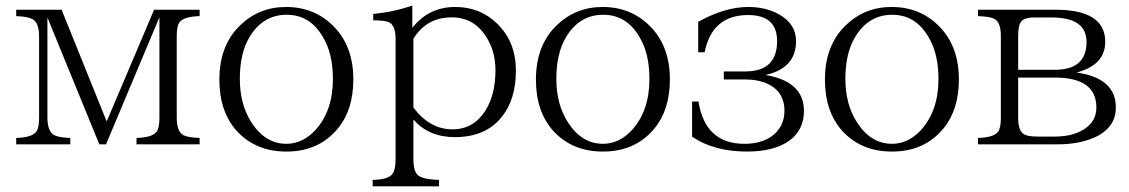

<svg xmlns="http://www.w3.org/2000/svg" viewBox="-20 -527 4044 688"><path d="M38.1 -492.2H200.7L362.3 -91.8L532.2 -492.2H695.3V-469.2Q639.2 -467.8 623 -447.3Q613.3 -433.1 613.3 -396.5V-105.5Q613.3 -55.2 638.2 -42Q654.8 -34.2 695.3 -32.7V-9.8H469.2V-32.7Q525.4 -34.2 541 -54.7Q551.3 -67.4 551.3 -105.5V-465.3L359.9 -9.8H335.9L149.9 -464.4V-106.9Q149.9 -54.2 175.8 -42Q192.4 -34.2 231.9 -32.7V-9.8H38.1V-32.7Q100.6 -34.2 113.3 -60.5Q120.1 -74.7 120.1 -106.9V-396.5Q120.1 -447.3 95.2 -459Q78.1 -467.8 38.1 -469.2Z M1004.9 -502Q1110.8 -502 1180.2 -427.7Q1246.1 -357.4 1246.1 -242.7Q1246.1 -133.8 1190.9 -66.9Q1123 16.1 1006.3 16.1Q896 16.1 828.1 -58.1Q766.1 -127.4 766.1 -241.7Q766.1 -365.2 841.3 -437Q909.2 -502 1004.9 -502ZM1007.3 -474.1Q921.4 -474.1 873.5 -393.1Q839.4 -335.4 839.4 -244.6Q839.4 -152.3 881.3 -87.9Q930.7 -11.7 1006.3 -11.7Q1064 -11.7 1109.9 -60.5Q1172.9 -129.9 1172.9 -243.7Q1172.9 -336.4 1136.7 -395Q1090.8 -474.1 1007.3 -474.1Z M1315.4 140.6V117.7Q1374.5 116.2 1387.2 94.7Q1397.5 80.1 1397.5 42.5V-387.2Q1397.5 -436.5 1373.5 -447.3Q1359.4 -454.1 1317.4 -454.1V-477.1Q1392.6 -484.4 1457.5 -507.3V-427.2Q1516.1 -502 1611.3 -502Q1701.7 -502 1762.7 -440.9Q1828.6 -376.5 1828.6 -273.9Q1828.6 -170.9 1778.3 -108.4Q1720.7 -35.6 1609.4 -35.6Q1517.1 -35.6 1461.4 -98.6V42.5Q1461.4 88.9 1479.5 102.5Q1499 116.2 1553.2 117.7V140.6ZM1461.4 -141.6Q1520 -63.5 1601.6 -63.5Q1676.3 -63.5 1719.2 -130.4Q1755.4 -187.5 1755.4 -274.9Q1755.4 -335.4 1729.5 -382.8Q1684.6 -464.8 1599.1 -464.8Q1508.3 -464.8 1461.4 -388.2Z M2139.2 -502Q2245.1 -502 2314.5 -427.7Q2380.4 -357.4 2380.4 -242.7Q2380.4 -133.8 2325.2 -66.9Q2257.3 16.1 2140.6 16.1Q2030.3 16.1 1962.4 -58.1Q1900.4 -127.4 1900.4 -241.7Q1900.4 -365.2 1975.6 -437Q2043.5 -502 2139.2 -502ZM2141.6 -474.1Q2055.7 -474.1 2007.8 -393.1Q1973.6 -335.4 1973.6 -244.6Q1973.6 -152.3 2015.6 -87.9Q2064.9 -11.7 2140.6 -11.7Q2198.2 -11.7 2244.1 -60.5Q2307.1 -129.9 2307.1 -243.7Q2307.1 -336.4 2271 -395Q2225.1 -474.1 2141.6 -474.1Z M2481.9 -339.8V-448.7Q2577.1 -502 2661.6 -502Q2723.1 -502 2770.5 -476.1Q2832.5 -441.4 2832.5 -379.9Q2832.5 -282.2 2722.7 -258.3Q2860.8 -235.4 2860.8 -129.4Q2860.8 -63 2811 -24.9Q2756.3 16.1 2656.7 16.1Q2538.6 16.1 2460 -37.1V-163.1H2482.9Q2506.8 -11.7 2647.9 -11.7Q2705.6 -11.7 2743.7 -37.6Q2791 -71.3 2791 -130.4Q2791 -189.5 2744.6 -219.2Q2706.5 -242.2 2650.9 -242.2H2573.7V-271H2650.9Q2764.6 -271 2764.6 -379.9Q2764.6 -473.1 2660.6 -473.1Q2531.7 -473.1 2504.9 -339.8Z M3174.8 -502Q3280.8 -502 3350.1 -427.7Q3416 -357.4 3416 -242.7Q3416 -133.8 3360.8 -66.9Q3293 16.1 3176.3 16.1Q3065.9 16.1 2998 -58.1Q2936 -127.4 2936 -241.7Q2936 -365.2 3011.2 -437Q3079.1 -502 3174.8 -502ZM3177.2 -474.1Q3091.3 -474.1 3043.5 -393.1Q3009.3 -335.4 3009.3 -244.6Q3009.3 -152.3 3051.3 -87.9Q3100.6 -11.7 3176.3 -11.7Q3233.9 -11.7 3279.8 -60.5Q3342.8 -129.9 3342.8 -243.7Q3342.8 -336.4 3306.6 -395Q3260.7 -474.1 3177.2 -474.1Z M3484.4 -492.2H3761.2Q3940.4 -492.2 3940.4 -377.4Q3940.4 -293.9 3837.4 -267.1Q3978.5 -247.6 3978.5 -141.6Q3978.5 -76.7 3916.5 -41.5Q3856.9 -9.8 3769.5 -9.8H3484.4V-32.7Q3540.5 -34.2 3556.2 -54.7Q3566.4 -67.4 3566.4 -104.5V-398.4Q3566.4 -448.7 3541.5 -460.4Q3524.9 -467.8 3484.4 -469.2ZM3628.4 -276.9H3759.3Q3873.5 -276.9 3873.5 -376.5Q3873.5 -464.4 3748.5 -464.4H3685.5Q3646.5 -464.4 3636.2 -445.3Q3628.4 -431.2 3628.4 -398.4ZM3628.4 -249V-104.5Q3628.4 -55.2 3652.3 -44.4Q3666.5 -37.6 3700.2 -37.6H3757.3Q3814.9 -37.6 3851.6 -56.6Q3908.7 -85 3908.7 -141.6Q3908.7 -249 3760.3 -249Z"/></svg>

Font: I.MingCP
Style: Regular
Weight: 400
Designer: I.Font Project
Version: Version 8.000; Sep 06, 2022